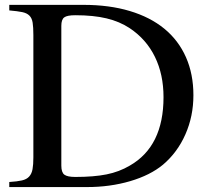

<svg xmlns="http://www.w3.org/2000/svg" viewBox="-20 -758 845 778"><path d="M115.2 -616.2Q115.2 -647.5 112.3 -666Q109.4 -684.6 99.1 -694.8Q88.9 -705.1 69.8 -709Q50.8 -712.9 17.6 -715.8V-738.3H318.4Q422.9 -738.3 505.9 -713.4Q588.9 -688.5 646 -641.6Q703.1 -594.7 733.4 -526.4Q763.7 -458 763.7 -372.1Q763.7 -287.1 731.4 -213.9Q699.2 -140.6 640.6 -90.8Q588.9 -47.9 507.3 -23.9Q425.8 0 333 0H17.6V-20.5Q49.8 -22.5 68.8 -26.9Q87.9 -31.2 98.1 -42.5Q108.4 -53.7 111.8 -72.3Q115.2 -90.8 115.2 -120.1ZM228.5 -86.9Q228.5 -59.6 240.7 -50.3Q252.9 -41 285.2 -41Q360.4 -41 411.6 -51.3Q462.9 -61.5 505.9 -86.9Q642.6 -165 642.6 -364.3Q642.6 -456.1 607.9 -527.3Q573.2 -598.6 505.9 -643.6Q464.8 -670.9 411.6 -683.6Q358.4 -696.3 285.2 -696.3Q252 -696.3 240.2 -687.5Q228.5 -678.7 228.5 -653.3Z"/></svg>

Font: BabelStone Tibetan Slim
Style: Regular
Weight: 400
Designer: Christopher J. Fynn
Foundry: BabelStone
Version: Version 10.011 October 1, 2023